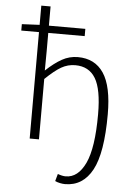

<svg xmlns="http://www.w3.org/2000/svg" viewBox="-66 -836 779 1134"><g transform="rotate(5 324.0 -269.0)"><path d="M304 237 316 194Q343 204 363 204Q436 204 479 113Q522 22 522 -178Q522 -326 483 -390.5Q444 -455 363 -455Q319 -455 280.5 -433Q242 -411 187 -358V0H132V-631H27V-669L132 -674V-788H187V-674H403V-631H187V-523L186 -408Q236 -455 280 -479.5Q324 -504 374 -504Q475 -504 527 -426.5Q579 -349 579 -183Q579 47 524 148.5Q469 250 363 250Q350 250 333 246.5Q316 243 304 237Z"/></g></svg>

Font: Nebula Sans Light
Style: Regular
Weight: 300
Designer: Paul D. Hunt for Adobe (as Source Sans)
Foundry: Nebula Entertainment & Broadcasting LLC
Version: Version 1.010